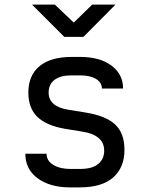

<svg xmlns="http://www.w3.org/2000/svg" viewBox="-20 -805 640 833"><path d="M283 8Q198 8 144 -31Q90 -70 90 -138H182Q182 -107 211.5 -89.5Q241 -72 285 -72H327Q380 -72 406 -93.5Q432 -115 432 -151Q432 -186 407.5 -206.5Q383 -227 337 -234L263 -246Q181 -260 142 -298Q103 -336 103 -403Q103 -478 151.5 -518Q200 -558 291 -558H329Q413 -558 463.5 -520.5Q514 -483 514 -421H422Q422 -447 396.5 -462.5Q371 -478 327 -478H289Q242 -478 216.5 -458.5Q191 -439 191 -403Q191 -343 276 -329L350 -317Q439 -303 479.5 -265Q520 -227 520 -155Q520 -79 471.5 -35.5Q423 8 325 8ZM259 -645 119 -785H218L300 -707L380 -785H481L342 -645Z"/></svg>

Font: JetBrainsMono NF
Style: Regular
Weight: 400
Designer: Philipp Nurullin, Konstantin Bulenkov
Foundry: JetBrains
Version: Version 2.251; ttfautohint (v1.8.3);Nerd Fonts 2.2.2